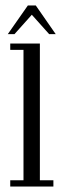

<svg xmlns="http://www.w3.org/2000/svg" viewBox="-20 -683 230 703"><path d="M17.5 0V-23H66V-500.5H17.5V-523.5H126V-23H175.5V0ZM8.5 -558 82 -663H111L184 -558H160L96.5 -629L33 -558Z"/></svg>

Font: Imbue 48pt Light
Style: Regular
Weight: 300
Designer: Tyler Finck
Foundry: Etcetera Type Company
Version: Version 1.102